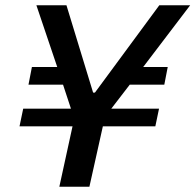

<svg xmlns="http://www.w3.org/2000/svg" viewBox="-20 -708 741 728"><path d="M205 0 255 -229H54L68 -296H249L219 -387H88L101 -454H197L118 -688H232L333 -357H340L584 -688H701L523 -454H616L603 -387H472L402 -296H583L569 -229H370L319 0Z"/></svg>

Font: Saira Medium
Style: Italic
Weight: 500
Italic angle: -12°
Designer: Hector Gatti with collaboration of the Omnibus-Type team
Foundry: Omnibus-Type
Version: Version 1.100; ttfautohint (v1.8.3)